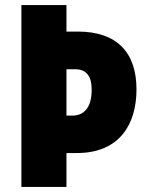

<svg xmlns="http://www.w3.org/2000/svg" viewBox="-20 -734 578 754"><path d="M516 -383C516 -528 439 -610 286 -610H241V-714H64V0H241V-133H282C451 -133 516 -248 516 -383ZM264 -280H241V-462H276C319 -462 340 -435 340 -382C340 -309 308 -280 264 -280Z"/></svg>

Font: Noto Sans Sinhala Condensed Black
Style: Regular
Weight: 900
Width: 3
Designer: Jelle Bosma - Monotype Design Team
Foundry: Monotype Imaging Inc.
Version: Version 2.006